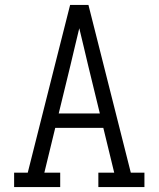

<svg xmlns="http://www.w3.org/2000/svg" viewBox="-20 -755 640 775"><path d="M37 0V-58H92L201 -490L263 -735H337L508 -58H563V0H377V-58H441L397 -239H203L159 -58H223V0ZM383 -297 336 -490Q327 -528 318 -566Q309 -604 300 -641Q291 -604 282 -566Q273 -528 264 -490L217 -297Z"/></svg>

Font: Iosevka Etoile Light
Style: Regular
Weight: 300
Designer: Belleve Invis
Foundry: Belleve Invis
Version: Version 25.0.1; ttfautohint (v1.8.4)